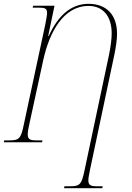

<svg xmlns="http://www.w3.org/2000/svg" viewBox="-37 -744 688 1004"><path d="M298 240H498L500 230H471C438 230 425 225 425 199C425 186 429 168 434 142L561 -458C569 -496 575 -537 575 -568C575 -666 520 -724 426 -724C332 -724 265 -659 218 -556H215L248 -714H136L134 -704H164C198 -704 209 -700 209 -677C209 -664 205 -643 200 -617L88 -95C73 -21 64 -10 14 -10H-15L-17 0H183L185 -10H154C121 -10 108 -15 108 -41C108 -54 111 -72 117 -98L189 -429C221 -575 294 -713 426 -713C502 -713 547 -659 547 -569C547 -542 542 -500 533 -457L405 147C390 219 381 230 331 230H300Z"/></svg>

Font: Noto Serif Display Condensed Thin
Style: Italic
Weight: 100
Width: 3
Italic angle: -12°
Designer: Monotype Design Team
Foundry: Monotype Imaging Inc.
Version: Version 2.009